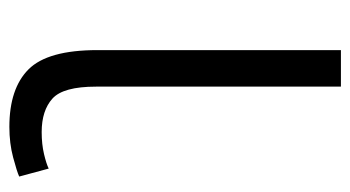

<svg xmlns="http://www.w3.org/2000/svg" viewBox="-189 -544 748 410"><g transform="rotate(90 185.0 -339.0)"><path d="M251 15Q169 15 128 -26Q87 -67 87 -173V-693H165V-170Q165 -100 190.5 -77Q216 -54 262 -54Q288 -54 309 -59Q330 -64 340 -69L357 -6Q346 -1 316 7Q286 15 251 15Z"/></g></svg>

Font: Ubuntu Sans
Style: Regular
Weight: 400
Designer: Dalton Maag Ltd
Foundry: Dalton Maag Ltd
Version: Version 1.006; ttfautohint (v1.8.4.7-5d5b)